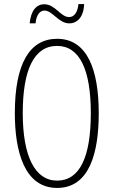

<svg xmlns="http://www.w3.org/2000/svg" viewBox="-20 -981 559 945"><path d="M126 -866H155C159 -909 177 -929 199 -929C239 -929 268 -866 321 -866C360 -866 392 -897 394 -961H366C362 -921 346 -897 320 -897C278 -897 252 -960 198 -960C159 -960 132 -929 126 -866ZM466 -424C466 -635 411 -790 261 -790C126 -790 53 -668 53 -424C53 -236 100 -56 261 -56C420 -56 466 -228 466 -424ZM92 -424C92 -635 146 -755 261 -755C372 -755 427 -638 427 -424C427 -207 372 -92 261 -92C152 -92 92 -212 92 -424Z"/></svg>

Font: Noto Sans Malayalam UI ExtraCondensed ExtraLight
Style: Regular
Weight: 200
Width: 2
Designer: Jelle Bosma - Monotype Design Team
Foundry: Monotype Imaging Inc.
Version: Version 2.104